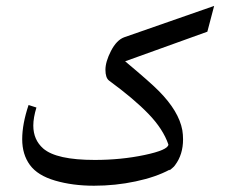

<svg xmlns="http://www.w3.org/2000/svg" viewBox="-20 -603 779 633"><path d="M74.2 -256.8 100.1 -248.5Q89.8 -214.8 89.8 -189Q89.8 -142.1 122.6 -113.3Q166 -75.7 292.5 -75.7Q378.9 -75.7 456.5 -92Q534.2 -108.4 535.2 -126.5Q517.6 -177.7 469.7 -227.3Q421.9 -276.9 339.4 -337.4Q327.6 -346.7 327.6 -373Q327.6 -399.4 345.9 -435.1Q364.3 -470.7 389.2 -480L686 -583.5L663.6 -498.5L392.6 -400.9Q476.6 -330.6 503.4 -303.2Q569.8 -236.3 581.1 -173.8Q583.5 -159.2 583.5 -143.6Q583.5 -93.8 557.6 -59.1Q554.7 -54.2 547.4 -48.3Q540 -42.5 539.1 -41.5V-43.5Q493.7 -19 427 -4.9Q360.4 9.3 289.8 9.3Q219.2 9.3 161.6 -7.6Q104 -24.4 78.6 -59.1Q53.2 -93.8 53.2 -144Q53.2 -194.3 74.2 -256.8Z"/></svg>

Font: Farbod
Style: Regular
Weight: 400
Designer: Mohammad Saleh Souzanchi
Foundry: http://font-store.ir
Version: Version:3.2.5;RFB:1.2.5;Building:2016-06-12 13:21:07.028780